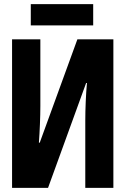

<svg xmlns="http://www.w3.org/2000/svg" viewBox="-20 -903 603 923"><path d="M128 -781H428V-883H128ZM38 0H211L394 -504H398C393 -450 390 -380 390 -323V0H525V-714H352L171 -217H167C171 -271 174 -343 174 -393V-714H38Z"/></svg>

Font: Noto Sans Mono SemiCondensed ExtraBold
Style: Regular
Weight: 800
Width: 4
Designer: Monotype Design Team
Foundry: Monotype Imaging Inc.
Version: Version 2.014